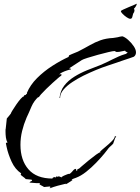

<svg xmlns="http://www.w3.org/2000/svg" viewBox="-20 -972 762 1042"><path d="M250 50V47H253V43Q253 40 250 40L219 43Q216 41 213 39Q210 37 207 36Q203 34 200 32Q197 30 194 28L197 22H193Q186 22 180 22Q174 22 167 21Q160 20 154 20Q148 20 141 19V16H145V12Q147 11 151 11Q154 9 154 6L151 3L120 0Q116 -5 105 -13Q94 -20 92 -25L95 -31Q62 -53 43 -94.5Q24 -136 16 -174Q15 -176 15 -179Q15 -182 14 -184Q12 -190 12 -194Q12 -198 14 -198Q14 -197 15 -197Q16 -196 17 -196V-198H21Q14 -210 12 -226Q10 -242 10 -256V-264Q10 -272 11 -273L17 -329Q23 -336 28.5 -342.5Q34 -349 39 -356Q39 -359 48 -373.5Q57 -388 69 -405.5Q81 -423 92.5 -436Q104 -449 110 -449V-453Q110 -457 113 -455Q116 -453 117 -457Q122 -456 122 -460Q122 -464 123 -462H126V-468Q144 -511 181 -548Q218 -585 264 -614.5Q310 -644 352 -663Q354 -669 354 -669Q354 -672 358 -673Q363 -675 369 -678Q375 -681 381 -683L403 -692Q440 -711 468 -727Q496 -743 525.5 -753.5Q555 -764 594 -766Q601 -767 607 -768Q613 -769 619 -770Q625 -772 631 -773Q637 -774 644 -775Q658 -771 675.5 -755.5Q693 -740 705.5 -721.5Q718 -703 718 -688Q718 -672 706 -664Q701 -662 682 -655.5Q663 -649 643 -642.5Q623 -636 613 -632Q604 -629 592 -625Q580 -621 565 -616Q504 -596 432 -561Q402 -546 373 -527Q344 -508 325 -486Q306 -464 306 -440H303Q307 -479 328.5 -507Q350 -535 383 -555.5Q416 -576 453 -591Q490 -606 525 -619Q542 -626 558.5 -634Q575 -642 591 -650Q607 -658 624 -665.5Q641 -673 658 -678Q660 -679 661.5 -679Q663 -679 665 -680Q668 -682 668 -685H672V-688Q669 -689 664.5 -691Q660 -693 659 -697Q654 -696 648.5 -695Q643 -694 638 -693Q628 -690 616 -690Q614 -690 610 -690.5Q606 -691 606 -694Q605 -695 601 -695Q593 -695 567.5 -689Q542 -683 511 -674.5Q480 -666 455 -658Q430 -650 424 -646L355 -601Q358 -601 361.5 -600Q365 -599 365 -595Q360 -595 344.5 -590Q329 -585 316 -578.5Q303 -572 303 -567L310 -570Q312 -570 312 -567H315V-564H312V-561Q309 -560 296 -549Q283 -538 265.5 -522Q248 -506 231 -489.5Q214 -473 202.5 -460Q191 -447 191 -443L188 -446Q177 -436 167.5 -423Q158 -410 151 -394Q144 -378 137.5 -362.5Q131 -347 124 -333Q109 -298 100 -261Q91 -224 91 -186Q91 -103 134.5 -53Q178 -3 265 -3V-6Q270 -11 278 -11Q281 -11 281 -9H284V-15H287V-12L300 -15L315 -9V-12Q317 -14 326.5 -18.5Q336 -23 346 -26.5Q356 -30 358 -28Q362 -31 365 -34Q368 -37 371 -40Q374 -44 377 -47Q380 -50 383 -53L393 -56V-46H399V-50H396Q401 -52 405 -56H408Q409 -57 425 -71Q441 -85 462.5 -102.5Q484 -120 502 -133Q520 -146 526 -146L523 -149Q533 -159 552 -174.5Q571 -190 587 -206Q603 -222 603 -232H610V-229Q610 -226 606 -226L594 -192L585 -183L575 -174Q567 -166 561 -157Q557 -152 553.5 -147.5Q550 -143 546 -138Q528 -116 502 -89Q476 -62 447.5 -39.5Q419 -17 392 -7L378 -2Q370 1 368 6H374Q370 8 365.5 11Q361 14 356 17Q351 20 346.5 23Q342 26 337 28V25Q315 30 293 36Q271 42 250 50ZM687 -870Q680 -870 668 -878Q656 -886 646 -896Q636 -906 636 -912Q636 -914 648.5 -920Q661 -926 678 -933Q695 -940 708 -945.5Q721 -951 722 -952V-950Q722 -946 717 -937.5Q712 -929 707 -925L710 -917L708 -906Q701 -898 699 -884Q697 -870 687 -870Z"/></svg>

Font: Water Brush
Style: Regular
Weight: 400
Designer: Robert E. Leuschke
Foundry: Robert E. Leuschke
Version: Version 1.010; ttfautohint (v1.8.4.7-5d5b)